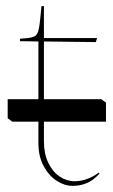

<svg xmlns="http://www.w3.org/2000/svg" viewBox="-20 -595 369 625"><path d="M105 -129V-460L45 -461V-469L70 -471Q87 -473 94.5 -478Q102 -483 105.5 -497Q109 -511 112 -544L115 -575H123V-471H296L292 -458L123 -460V-135Q123 -95 137 -65.5Q151 -36 174 -20.5Q197 -5 223 -5Q244 -5 265 -13Q286 -21 301 -33L304 -30Q294 -19 282 -10Q270 -1 253 4.5Q236 10 216 10Q190 10 164.5 -6.5Q139 -23 122 -54.5Q105 -86 105 -129ZM5 -210V-272H310L325 -261V-199H20Z"/></svg>

Font: TMT Limkin
Style: Regular
Weight: 400
Designer: Gabriel Drozdov
Version: Version 1.000;Glyphs 3.1.2 (3151)